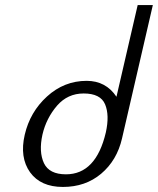

<svg xmlns="http://www.w3.org/2000/svg" viewBox="-20 -740 625 760"><path d="M399 -216Q414 -284 396 -327Q378 -370 311 -370Q248 -370 206 -322Q163 -272 148 -207Q133 -139 154 -94Q175 -50 241 -50Q360 -50 399 -216ZM463 -192Q443 -105 380 -52Q318 0 229 0Q141 0 99 -58Q57 -117 78 -207Q99 -297 166 -358Q234 -420 323 -420Q399 -420 441 -357L525 -720H585Z"/></svg>

Font: Miedinger
Style: Italic
Weight: 400
Italic angle: -13°
Version: Version 001.000